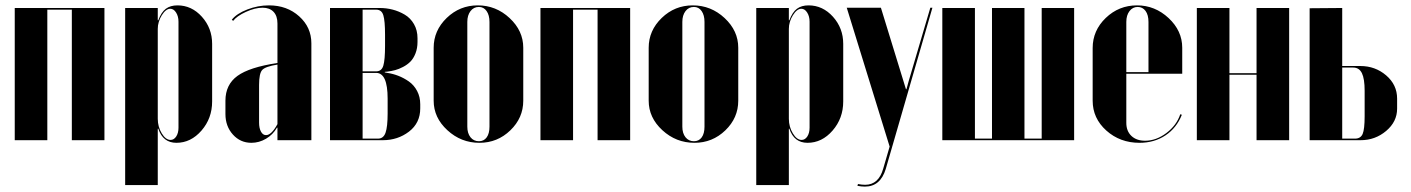

<svg xmlns="http://www.w3.org/2000/svg" viewBox="-20 -525 5283 719"><path d="M35.2 -495.1H371.1V0H249V-488.8H157.2V0H35.2Z M448.7 168V-495.1H570.8V-449.2H572.8Q584 -479.5 601.1 -492.2Q618.2 -504.9 644.5 -504.9Q697.8 -504.9 736.1 -462.2Q774.4 -419.4 774.4 -360.8V-145Q774.4 -82 734.6 -36.1Q694.8 9.8 640.6 9.8Q590.3 9.8 572.8 -43H570.8V168ZM570.8 -80.1Q570.8 -50.3 585.7 -25.6Q600.6 -1 618.7 -1Q631.3 -1 639.9 -13.9Q648.4 -26.9 648.4 -46.9V-443.8Q648.4 -463.9 639.4 -478Q630.4 -492.2 617.7 -492.2Q601.1 -492.2 585.9 -467.8Q570.8 -443.4 570.8 -417Z M824.2 -98.1V-147.9Q824.2 -208 869.1 -240.7Q914.1 -273.4 1019 -289.1V-437Q1019 -465.3 1004.4 -480.7Q989.7 -496.1 963.4 -496.1Q935.1 -496.1 900.9 -480.5Q866.7 -464.8 853 -446.8L848.1 -451.2Q866.2 -474.1 906 -489.5Q945.8 -504.9 987.3 -504.9Q1054.7 -504.9 1100.3 -463.9Q1146 -422.9 1146 -362.8V0H1019V-46.9H1017.1Q1002 -20.5 976.1 -5.4Q950.2 9.8 921.4 9.8Q879.9 9.8 852.1 -21.2Q824.2 -52.2 824.2 -98.1ZM976.1 -19Q996.6 -19 1019 -60.1V-283.2Q973.6 -275.9 961.9 -262.9Q950.2 -250 950.2 -207V-65.9Q950.2 -44.9 957.3 -32Q964.4 -19 976.1 -19Z M1543.5 -381.8V-368.2Q1543.5 -344.2 1535.9 -325Q1528.3 -305.7 1516.8 -294.2Q1505.4 -282.7 1489.5 -274.4Q1473.6 -266.1 1460 -262.5Q1446.3 -258.8 1430.7 -256.8L1420.9 -255.9V-253.9L1430.7 -252Q1451.2 -249 1471.4 -241.2Q1491.7 -233.4 1511 -220Q1530.3 -206.5 1542 -184.3Q1553.7 -162.1 1553.7 -134.8V-119.1Q1553.7 -64.5 1511.7 -32.2Q1469.7 0 1413.6 0H1215.8V-495.1H1401.9Q1426.8 -495.1 1450.4 -489Q1474.1 -482.9 1495.6 -470.2Q1517.1 -457.5 1530.3 -434.6Q1543.5 -411.6 1543.5 -381.8ZM1337.9 -257.8H1388.7Q1409.2 -257.8 1415.5 -279.3Q1421.9 -300.8 1421.9 -353V-395Q1421.9 -446.8 1415.5 -467.8Q1409.2 -488.8 1388.7 -488.8H1337.9ZM1431.6 -100.1V-155.8Q1431.6 -252 1388.7 -252H1337.9V-5.9H1395.5Q1416 -5.9 1423.8 -28.1Q1431.6 -50.3 1431.6 -100.1Z M1769 -504.9Q1837.4 -504.9 1888.4 -457.3Q1939.5 -409.7 1939.5 -346.2V-147.9Q1939.5 -83.5 1891.1 -36.9Q1842.8 9.8 1775.4 9.8Q1706.5 9.8 1655.3 -37.4Q1604 -84.5 1604 -147.9V-346.2Q1604 -410.6 1652.8 -457.8Q1701.7 -504.9 1769 -504.9ZM1773.4 -499Q1753.9 -499 1741.9 -483.4Q1730 -467.8 1730 -442.9V-50.8Q1730 -25.9 1741.9 -11Q1753.9 3.9 1773.4 3.9Q1792 3.9 1802.5 -10.5Q1813 -24.9 1813 -50.8V-442.9Q1813 -468.3 1802.2 -483.6Q1791.5 -499 1773.4 -499Z M2003.9 -495.1H2339.8V0H2217.8V-488.8H2126V0H2003.9Z M2574.2 -504.9Q2642.6 -504.9 2693.6 -457.3Q2744.6 -409.7 2744.6 -346.2V-147.9Q2744.6 -83.5 2696.3 -36.9Q2647.9 9.8 2580.6 9.8Q2511.7 9.8 2460.4 -37.4Q2409.2 -84.5 2409.2 -147.9V-346.2Q2409.2 -410.6 2458 -457.8Q2506.8 -504.9 2574.2 -504.9ZM2578.6 -499Q2559.1 -499 2547.1 -483.4Q2535.2 -467.8 2535.2 -442.9V-50.8Q2535.2 -25.9 2547.1 -11Q2559.1 3.9 2578.6 3.9Q2597.2 3.9 2607.7 -10.5Q2618.2 -24.9 2618.2 -50.8V-442.9Q2618.2 -468.3 2607.4 -483.6Q2596.7 -499 2578.6 -499Z M2812 168V-495.1H2934.1V-449.2H2936Q2947.3 -479.5 2964.4 -492.2Q2981.4 -504.9 3007.8 -504.9Q3061 -504.9 3099.4 -462.2Q3137.7 -419.4 3137.7 -360.8V-145Q3137.7 -82 3097.9 -36.1Q3058.1 9.8 3003.9 9.8Q2953.6 9.8 2936 -43H2934.1V168ZM2934.1 -80.1Q2934.1 -50.3 2949 -25.6Q2963.9 -1 2981.9 -1Q2994.6 -1 3003.2 -13.9Q3011.7 -26.9 3011.7 -46.9V-443.8Q3011.7 -463.9 3002.7 -478Q2993.7 -492.2 2981 -492.2Q2964.4 -492.2 2949.2 -467.8Q2934.1 -443.4 2934.1 -417Z M3150.9 -496.1H3278.8L3372.6 -190.9H3374.5L3382.8 -221.2L3463.9 -496.1H3471.7L3296.9 107.9Q3276.9 173.8 3218.8 173.8Q3205.6 173.8 3190.9 170.9L3192.9 164.1Q3207.5 167 3219.7 167Q3270.5 167 3287.6 106L3311.5 23.9Z M3508.8 0V-495.1H3630.9V-5.9H3694.8V-495.1H3816.4V-5.9H3880.9V-495.1H4002.4V0Z M4071.8 -345.2Q4071.8 -410.6 4120.8 -457.8Q4169.9 -504.9 4237.8 -504.9Q4305.2 -504.9 4356.2 -457.3Q4407.2 -409.7 4407.2 -346.2V-249H4197.8V-64.9Q4197.8 -34.2 4216.8 -16.1Q4235.8 2 4268.1 2Q4309.6 2 4347.9 -26.9Q4386.2 -55.7 4399.9 -97.2L4405.8 -95.2Q4386.2 -45.9 4344.5 -18.1Q4302.7 9.8 4247.1 9.8Q4174.3 9.8 4123 -36.1Q4071.8 -82 4071.8 -147.9ZM4197.8 -254.9H4280.8V-442.9Q4280.8 -469.2 4269.8 -484.1Q4258.8 -499 4240.2 -499Q4221.7 -499 4209.7 -483.4Q4197.8 -467.8 4197.8 -442.9Z M4461.9 -495.1H4584V-251H4685.5V-495.1H4807.6V0H4685.5V-245.1H4584V0H4461.9Z M5006.3 -277.8H5074.2Q5129.9 -277.8 5170.9 -242.7Q5211.9 -207.5 5211.9 -155.8V-118.2Q5211.9 -69.3 5170.9 -34.7Q5129.9 0 5075.2 0H4884.3V-494.1L5006.3 -495.1ZM5090.3 -89.8V-185.1Q5090.3 -230 5080.1 -251Q5069.8 -272 5047.4 -272H5006.3V-5.9H5054.2Q5075.2 -5.9 5082.8 -23.4Q5090.3 -41 5090.3 -89.8Z"/></svg>

Font: Moniqa Black Display
Style: Regular
Weight: 900
Designer: Rajesh Rajput
Foundry: Rajesh Rajput
Version: Version 1.000